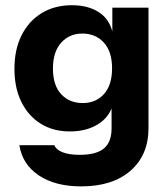

<svg xmlns="http://www.w3.org/2000/svg" viewBox="-20 -503 630 718"><path d="M400.1 -474.3V-386C392.4 -412.5 379.5 -435.4 357.2 -452.1C329.2 -473 293.1 -483.5 248.9 -483.5C205.8 -483.5 168.2 -473.6 135.9 -454C103.6 -434.3 78.6 -406.6 60.7 -371C42.8 -335.3 34 -293.6 34 -245.6C34 -198.3 42.5 -157.1 59.8 -122.1C77 -87.1 101.1 -59.9 132.1 -40.5C163.1 -21.1 199.5 -11.5 241.3 -11.5C285 -11.5 321.6 -21.5 351.1 -41.4C372.9 -56.2 388.1 -74.9 397.2 -97.5V-22.6C397.2 11.2 387.7 36.1 368.6 52.1C349.6 68 319.2 76 277.4 76C252.2 76 231.3 73 215.1 66.8C198.8 60.7 188.2 51.8 183.3 40.1H52.4C59.8 87.4 83.8 124.9 124.7 152.6C165.6 180.2 218.6 194 283.7 194C361.8 194 423.2 174.5 468 135.5C512.9 96.5 535.3 43.2 535.3 -24.4V-474.3ZM368.7 -151.2C348.4 -128.8 322.1 -117.6 289.4 -117.6C256.2 -117.6 229.4 -128.6 208.8 -150.7C188.2 -172.9 178 -204.8 178 -246.6C178 -288.4 188.3 -320.7 208.8 -343.4C229.4 -366.1 255.6 -377.5 287.6 -377.5C320.8 -377.5 347.7 -366.3 368.2 -343.9C388.8 -321.4 399.1 -289.3 399.1 -247.5C399.1 -205.8 389 -173.6 368.7 -151.2Z"/></svg>

Font: Diatome Awesome Bold
Style: Regular
Weight: 400
Designer: 15.100.17
Foundry: 15.100.17
Version: Version 1.010;Fontself Maker 3.5.8